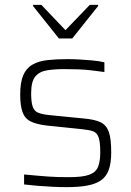

<svg xmlns="http://www.w3.org/2000/svg" viewBox="-20 -761 540 789"><path d="M254 8Q228 8 196 6.5Q164 5 133.5 2.5Q103 0 79 -3V-44Q111 -41 134.5 -39Q158 -37 178 -35.5Q198 -34 218.5 -33.5Q239 -33 264 -33Q320 -33 347 -43Q374 -53 383 -75.5Q392 -98 392 -135Q392 -178 385 -197Q378 -216 362.5 -221.5Q347 -227 318 -230L173 -245Q129 -250 105 -262.5Q81 -275 72 -302Q63 -329 63 -372Q63 -422 75.5 -451.5Q88 -481 113.5 -495.5Q139 -510 175 -514Q211 -518 257 -518Q281 -518 308 -516.5Q335 -515 361.5 -512.5Q388 -510 409 -505V-465Q381 -469 355 -472Q329 -475 302.5 -476Q276 -477 244 -477Q204 -477 173 -472Q142 -467 125 -446.5Q108 -426 108 -378Q108 -341 114.5 -322.5Q121 -304 137.5 -297.5Q154 -291 183 -288L325 -274Q370 -270 393.5 -258.5Q417 -247 427 -219.5Q437 -192 437 -135Q437 -90 426.5 -62Q416 -34 393.5 -19Q371 -4 336.5 2Q302 8 254 8ZM222 -603 116 -736V-741H150L249 -637L349 -741H383V-736L277 -603Z"/></svg>

Font: Saira Thin ExtraLight
Style: Regular
Weight: 250
Version: Version 1.101